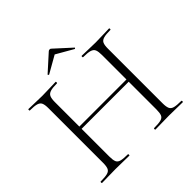

<svg xmlns="http://www.w3.org/2000/svg" viewBox="-196 -969 1150 1150"><g transform="rotate(-45 379.0 -394.0)"><path d="M578 -542Q578 -571 572 -586Q566 -601 547 -607Q528 -613 489 -613Q486 -613 486 -619Q486 -625 489 -625Q512 -625 541.5 -623.5Q571 -622 605 -622Q637 -622 667 -623.5Q697 -625 720 -625Q723 -625 723 -619Q723 -613 720 -613Q682 -613 662.5 -607.5Q643 -602 636.5 -587.5Q630 -573 630 -544V-81Q630 -52 636.5 -37Q643 -22 662.5 -17Q682 -12 720 -12Q723 -12 723 -6Q723 0 720 0Q697 0 667 -1Q637 -2 605 -2Q571 -2 541.5 -1Q512 0 489 0Q486 0 486 -6Q486 -12 489 -12Q528 -12 547 -17Q566 -22 572 -37Q578 -52 578 -81ZM150 -316V-335H600V-316ZM126 -81V-544Q126 -573 119.5 -587.5Q113 -602 94 -607.5Q75 -613 37 -613Q35 -613 35 -619Q35 -625 37 -625Q61 -625 90.5 -623.5Q120 -622 152 -622Q187 -622 216 -623.5Q245 -625 268 -625Q270 -625 270 -619Q270 -613 268 -613Q230 -613 211 -607Q192 -601 185.5 -586Q179 -571 179 -542V-81Q179 -52 185 -37Q191 -22 210.5 -17Q230 -12 268 -12Q270 -12 270 -6Q270 0 268 0Q244 0 215.5 -1Q187 -2 152 -2Q120 -2 90 -1Q60 0 36 0Q34 0 34 -6Q34 -12 36 -12Q74 -12 93.5 -17Q113 -22 119.5 -37Q126 -52 126 -81ZM265 -690 368 -783Q373 -788 380 -788Q387 -788 391 -783L493 -690Q496 -689 493 -685.5Q490 -682 488 -683L380 -745L271 -683Q270 -682 266.5 -685.5Q263 -689 265 -690Z"/></g></svg>

Font: Cormorant Garamond Light Light
Style: Regular
Weight: 300
Version: Version 4.001